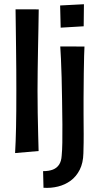

<svg xmlns="http://www.w3.org/2000/svg" viewBox="-20 -739 479 926"><path d="M52.8 -0.8Q54.4 -28.6 55.5 -58.9Q56.6 -89.2 57.4 -125.1Q58.2 -161 58.5 -204.7Q58.8 -248.4 58.8 -302.4Q58.8 -348.6 58.5 -402.7Q58.2 -456.8 57.4 -511.1Q56.6 -565.4 56.1 -612.8Q55.6 -660.2 55 -694L166.8 -693.8Q166.4 -649 165.3 -599.4Q164.2 -549.8 163.3 -498.6Q162.4 -447.4 161.7 -397.5Q161 -347.6 161 -301.6Q161 -249.2 161.9 -194Q162.8 -138.8 164.1 -90.7Q165.4 -42.6 166.2 -10.6ZM189.8 166.6 187.8 86.4Q216.4 86.4 235.4 78.8Q254.4 71.2 265.1 54.9Q275.8 38.6 277.4 12.6Q280 -13.8 280.6 -51.2Q281.2 -88.6 280.9 -139.3Q280.6 -190 279.4 -255.4Q278.8 -315.4 277.2 -366.1Q275.6 -416.8 274 -455.1Q272.4 -493.4 270.6 -515L387.4 -514.6Q386.8 -502 385.7 -470.1Q384.6 -438.2 384.1 -387.1Q383.6 -336 383 -264.8Q383 -221.4 383 -190.6Q383 -159.8 383.3 -137Q383.6 -114.2 383.6 -93.6Q383.6 -73 383.4 -50.7Q383.2 -28.4 382.2 0.4Q381.2 46.6 364.6 79.5Q348 112.4 320.9 132.3Q293.8 152.2 259.8 160.6Q225.8 169 189.8 166.6ZM272.6 -605.6 270 -712.6 384.8 -718.6 383.6 -612.2Z"/></svg>

Font: Truculenta
Style: Regular
Weight: 400
Designer: Ivan Castro, Eva Sanz & Omnibus-Type Team
Foundry: Omnibus-Type
Version: Version 1.002